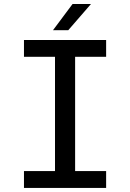

<svg xmlns="http://www.w3.org/2000/svg" viewBox="-20 -926 642 946"><path d="M337.4 -906.2H428.2L316.4 -777.3H241.2ZM98.1 -83H251V-646H98.1V-729H502.9V-646H350.1V-83H502.9V0H98.1Z"/></svg>

Font: Vazir Code Hack
Style: Code-Hack
Weight: 400
Foundry: DejaVu fonts team - Redesigned by Saber Rastikerdar
Version: Version 1.1.2